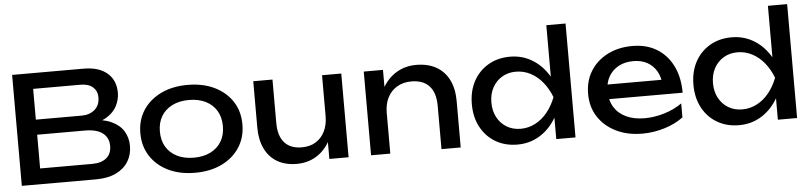

<svg xmlns="http://www.w3.org/2000/svg" viewBox="-46 -1024 5463 1293"><g transform="rotate(-5 2686.0 -378.0)"><path d="M539 -372 552 -401Q641 -400 697.5 -374Q754 -348 780.5 -304Q807 -260 807 -205Q807 -145 778.5 -99Q750 -53 695 -26.5Q640 0 558 0H58V-385V-750H540Q644 -750 700.5 -701.5Q757 -653 757 -568Q757 -523 735.5 -480.5Q714 -438 666.5 -408.5Q619 -379 539 -372ZM191 -37 140 -106H543Q605 -106 639.5 -134.5Q674 -163 674 -216Q674 -272 633.5 -303Q593 -334 514 -334H134V-436H501Q554 -436 589 -465.5Q624 -495 624 -550Q624 -591 595 -617.5Q566 -644 511 -644H140L191 -713V-385Z M1229 14Q1126 14 1048.5 -23.5Q971 -61 927.5 -128Q884 -195 884 -283Q884 -372 927.5 -438.5Q971 -505 1048.5 -542.5Q1126 -580 1229 -580Q1332 -580 1409.5 -542.5Q1487 -505 1530.5 -438.5Q1574 -372 1574 -283Q1574 -195 1530.5 -128Q1487 -61 1409.5 -23.5Q1332 14 1229 14ZM1229 -88Q1295 -88 1342.5 -112Q1390 -136 1416 -179.5Q1442 -223 1442 -283Q1442 -343 1416 -386.5Q1390 -430 1342.5 -454Q1295 -478 1229 -478Q1164 -478 1116 -454Q1068 -430 1042 -386.5Q1016 -343 1016 -283Q1016 -223 1042 -179.5Q1068 -136 1116 -112Q1164 -88 1229 -88Z M1917 14Q1839 14 1784.5 -18Q1730 -50 1701 -110Q1672 -170 1672 -253V-566H1802V-273Q1802 -185 1842.5 -139.5Q1883 -94 1959 -94Q2014 -94 2053.5 -118Q2093 -142 2115 -186.5Q2137 -231 2137 -290L2182 -265Q2174 -178 2138 -115.5Q2102 -53 2045 -19.5Q1988 14 1917 14ZM2137 0V-204V-566H2267V-184V0Z M2419 -566H2549V-362V0H2419V-381ZM2774 -580Q2854 -580 2910 -548Q2966 -516 2995.5 -456.5Q3025 -397 3025 -313V0H2895V-292Q2895 -381 2853.5 -426.5Q2812 -472 2732 -472Q2677 -472 2635.5 -447.5Q2594 -423 2571.5 -379Q2549 -335 2549 -276L2503 -301Q2512 -389 2549 -451Q2586 -513 2644 -546.5Q2702 -580 2774 -580Z M3801 -770H3671V-371L3691 -334V-229L3671 -187V0H3801ZM3723 -283Q3704 -373 3660 -439.5Q3616 -506 3551.5 -543Q3487 -580 3408 -580Q3325 -580 3261 -542.5Q3197 -505 3161 -438.5Q3125 -372 3125 -283Q3125 -195 3161 -128Q3197 -61 3261 -23.5Q3325 14 3408 14Q3487 14 3551.5 -23Q3616 -60 3660 -127Q3704 -194 3723 -283ZM3257 -283Q3257 -340 3280.5 -383.5Q3304 -427 3345 -451.5Q3386 -476 3439 -476Q3492 -476 3538.5 -451.5Q3585 -427 3620 -383.5Q3655 -340 3677 -283Q3655 -226 3620 -182.5Q3585 -139 3538.5 -114.5Q3492 -90 3439 -90Q3386 -90 3345 -114.5Q3304 -139 3280.5 -182.5Q3257 -226 3257 -283Z M4252 14Q4153 14 4076 -23.5Q3999 -61 3955 -128Q3911 -195 3911 -284Q3911 -372 3952.5 -438.5Q3994 -505 4067.5 -542.5Q4141 -580 4236 -580Q4331 -580 4400.5 -537.5Q4470 -495 4508 -418Q4546 -341 4546 -237H4013V-336H4481L4416 -299Q4413 -355 4389.5 -395Q4366 -435 4326.5 -456.5Q4287 -478 4233 -478Q4176 -478 4133.5 -455Q4091 -432 4067 -390.5Q4043 -349 4043 -292Q4043 -229 4071.5 -183Q4100 -137 4152.5 -112.5Q4205 -88 4277 -88Q4342 -88 4410 -108.5Q4478 -129 4530 -166V-72Q4478 -32 4403.5 -9Q4329 14 4252 14Z M5299 -770H5169V-371L5189 -334V-229L5169 -187V0H5299ZM5221 -283Q5202 -373 5158 -439.5Q5114 -506 5049.5 -543Q4985 -580 4906 -580Q4823 -580 4759 -542.5Q4695 -505 4659 -438.5Q4623 -372 4623 -283Q4623 -195 4659 -128Q4695 -61 4759 -23.5Q4823 14 4906 14Q4985 14 5049.5 -23Q5114 -60 5158 -127Q5202 -194 5221 -283ZM4755 -283Q4755 -340 4778.5 -383.5Q4802 -427 4843 -451.5Q4884 -476 4937 -476Q4990 -476 5036.5 -451.5Q5083 -427 5118 -383.5Q5153 -340 5175 -283Q5153 -226 5118 -182.5Q5083 -139 5036.5 -114.5Q4990 -90 4937 -90Q4884 -90 4843 -114.5Q4802 -139 4778.5 -182.5Q4755 -226 4755 -283Z"/></g></svg>

Font: Bounded
Style: Regular
Weight: 400
Designer: Vlad Churkin
Version: Version 1.0